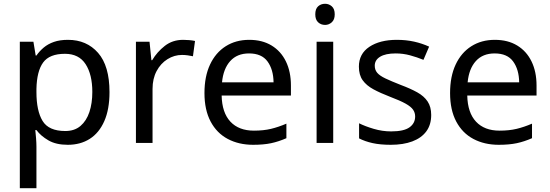

<svg xmlns="http://www.w3.org/2000/svg" viewBox="-20 -757 2913 1017"><path d="M340 -546Q439 -546 499.5 -477Q560 -408 560 -269Q560 -178 532.5 -115.5Q505 -53 455.5 -21.5Q406 10 339 10Q277 10 236.5 -13.5Q196 -37 173 -68H167Q169 -51 171 -25Q173 1 173 20V240H85V-536H157L169 -463H173Q189 -486 211.5 -505Q234 -524 265.5 -535Q297 -546 340 -546ZM324 -472Q242 -472 208.5 -426Q175 -380 173 -286V-269Q173 -170 205.5 -116.5Q238 -63 326 -63Q375 -63 406.5 -90Q438 -117 453.5 -163.5Q469 -210 469 -270Q469 -362 433.5 -417Q398 -472 324 -472Z M950 -546Q965 -546 982.5 -544.5Q1000 -543 1013 -540L1002 -459Q989 -462 973.5 -464Q958 -466 944 -466Q903 -466 867 -443.5Q831 -421 809.5 -380.5Q788 -340 788 -286V0H700V-536H772L782 -438H786Q812 -482 853 -514Q894 -546 950 -546Z M1300 -546Q1369 -546 1418.5 -516Q1468 -486 1494.5 -431.5Q1521 -377 1521 -304V-251H1154Q1156 -160 1200.5 -112.5Q1245 -65 1325 -65Q1376 -65 1415.5 -74.5Q1455 -84 1497 -102V-25Q1456 -7 1416 1.5Q1376 10 1321 10Q1245 10 1186.5 -21Q1128 -52 1095.5 -113.5Q1063 -175 1063 -264Q1063 -352 1092.5 -415Q1122 -478 1175.5 -512Q1229 -546 1300 -546ZM1299 -474Q1236 -474 1199.5 -433.5Q1163 -393 1156 -321H1429Q1428 -389 1397 -431.5Q1366 -474 1299 -474Z M1745 -536V0H1657V-536ZM1702 -737Q1722 -737 1737.5 -723.5Q1753 -710 1753 -681Q1753 -653 1737.5 -639Q1722 -625 1702 -625Q1680 -625 1665 -639Q1650 -653 1650 -681Q1650 -710 1665 -723.5Q1680 -737 1702 -737Z M2264 -148Q2264 -96 2238 -61Q2212 -26 2164 -8Q2116 10 2050 10Q1994 10 1953.5 1Q1913 -8 1882 -24V-104Q1914 -88 1959.5 -74.5Q2005 -61 2052 -61Q2119 -61 2149 -82.5Q2179 -104 2179 -140Q2179 -160 2168 -176Q2157 -192 2128.5 -208Q2100 -224 2047 -244Q1995 -264 1958 -284Q1921 -304 1901 -332Q1881 -360 1881 -404Q1881 -472 1936.5 -509Q1992 -546 2082 -546Q2131 -546 2173.5 -536.5Q2216 -527 2253 -510L2223 -440Q2189 -454 2152 -464Q2115 -474 2076 -474Q2022 -474 1993.5 -456.5Q1965 -439 1965 -409Q1965 -387 1978 -371.5Q1991 -356 2021.5 -341.5Q2052 -327 2103 -307Q2154 -288 2190 -268Q2226 -248 2245 -219.5Q2264 -191 2264 -148Z M2601 -546Q2670 -546 2719.5 -516Q2769 -486 2795.5 -431.5Q2822 -377 2822 -304V-251H2455Q2457 -160 2501.5 -112.5Q2546 -65 2626 -65Q2677 -65 2716.5 -74.5Q2756 -84 2798 -102V-25Q2757 -7 2717 1.5Q2677 10 2622 10Q2546 10 2487.5 -21Q2429 -52 2396.5 -113.5Q2364 -175 2364 -264Q2364 -352 2393.5 -415Q2423 -478 2476.5 -512Q2530 -546 2601 -546ZM2600 -474Q2537 -474 2500.5 -433.5Q2464 -393 2457 -321H2730Q2729 -389 2698 -431.5Q2667 -474 2600 -474Z"/></svg>

Font: Noto Sans Thaana
Style: Regular
Weight: 400
Designer: Monotype Design Team
Foundry: Monotype Imaging Inc.
Version: Version 2.001